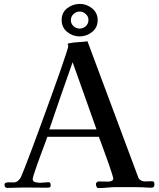

<svg xmlns="http://www.w3.org/2000/svg" viewBox="-20 -957 814 981"><path d="M473 -296Q442 -382 412 -468Q382 -554 351 -639Q321 -554 291 -468Q261 -382 232 -296ZM432 -855Q432 -873 418 -885.5Q404 -898 387 -898Q369 -898 355.5 -885Q342 -872 342 -854Q342 -836 355.5 -823.5Q369 -811 387 -811Q405 -811 418.5 -823.5Q432 -836 432 -855ZM769 -14Q769 2 754 2Q744 2 732.5 1.5Q721 1 710 0Q688 -1 665.5 -1Q643 -1 620 -1Q609 -1 597.5 -1Q586 -1 574 -1Q552 -1 529 1.5Q506 4 483 4Q476 4 473 -3.5Q470 -11 470 -17Q470 -22 475 -26Q480 -30 484 -30L533 -29Q541 -29 550 -32.5Q559 -36 559 -46Q559 -48 552.5 -68.5Q546 -89 536 -118Q526 -147 515 -176.5Q504 -206 496 -228.5Q488 -251 485 -258H222Q219 -249 210.5 -226Q202 -203 191 -174Q180 -145 170 -116.5Q160 -88 153.5 -67.5Q147 -47 147 -42Q147 -29 161.5 -26Q176 -23 185 -23Q196 -23 206.5 -24.5Q217 -26 227 -26Q236 -26 237.5 -19.5Q239 -13 239 -6Q237 0 232 1Q227 2 222 2Q193 2 163 1.5Q133 1 104 1Q82 1 60.5 2Q39 3 18 3Q3 3 3 -13Q3 -22 12 -24Q21 -26 32.5 -25.5Q44 -25 49 -25Q63 -25 72 -33Q81 -41 87 -52Q91 -61 106.5 -100Q122 -139 144 -198Q166 -257 191 -325.5Q216 -394 240.5 -461.5Q265 -529 285 -586Q305 -643 317 -680Q329 -717 329 -722Q329 -724 327.5 -726.5Q326 -729 326 -731Q326 -734 329 -735Q352 -740 378 -741.5Q404 -743 427 -746L687 -49Q690 -41 699.5 -35.5Q709 -30 718 -30Q727 -30 735.5 -30.5Q744 -31 753 -31Q764 -31 766.5 -27.5Q769 -24 769 -14ZM479 -854Q479 -816 450.5 -793.5Q422 -771 387 -771Q351 -771 323 -794Q295 -817 295 -855Q295 -893 323.5 -915Q352 -937 388 -937Q423 -937 451 -914Q479 -891 479 -854Z"/></svg>

Font: Kaisei Tokumin Medium
Style: Regular
Weight: 500
Designer: Font-Kai,
Foundry: KAZUO KANAI
Version: Version 5.003